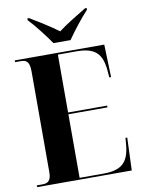

<svg xmlns="http://www.w3.org/2000/svg" viewBox="-100 -998 784 1065"><g transform="rotate(-10 292.5 -465.5)"><path d="M249 -771H345C376 -816 428 -883 464 -921V-931H455C412 -905 342 -863 297 -829C252 -863 183 -905 140 -931H130V-921C167 -883 218 -816 249 -771ZM21 0H554L561 -184H551L548 -147C539 -46 498 -10 395 -10H262V-368H482V-378H262V-704H365C469 -704 510 -668 518 -566L521 -530H531L525 -714H21V-704H52C81 -704 102 -696 102 -639V-70C102 -20 82 -10 52 -10H21Z"/></g></svg>

Font: Noto Serif Display Condensed ExtraBold
Style: Regular
Weight: 800
Width: 3
Designer: Monotype Design Team
Foundry: Monotype Imaging Inc.
Version: Version 2.009